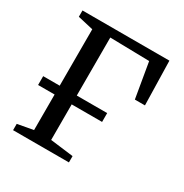

<svg xmlns="http://www.w3.org/2000/svg" viewBox="-129 -623 693 725"><g transform="rotate(30 218.0 -261.0)"><path d="M25 0V-27.5L93.5 -40V-479.5L26 -495V-522.5H405L409.5 -330H365.5L339.5 -483L168 -486.5V-40L268.5 -27.5V0ZM21.5 -233.5H300.5V-195H21.5Z"/></g></svg>

Font: Merriweather 96pt Light
Style: Regular
Weight: 300
Version: Version 2.100